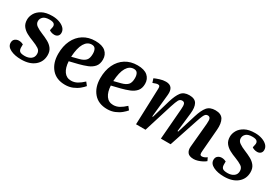

<svg xmlns="http://www.w3.org/2000/svg" viewBox="28 -1230 2792 1947"><g transform="rotate(30 1424.0 -256.5)"><path d="M228 -35Q271 -35 299.5 -55.5Q328 -76 328 -115Q328 -152 299 -171Q270 -190 221 -209Q182 -223 146 -242.5Q110 -262 87.5 -291.5Q65 -321 65 -368Q65 -404 85.5 -440.5Q106 -477 151.5 -502Q197 -527 271 -527Q315 -527 352.5 -514Q390 -501 412.5 -478Q435 -455 435 -424Q435 -399 419.5 -385Q404 -371 380 -371Q361 -371 344.5 -377Q328 -383 320 -390L328 -427Q333 -452 319 -466.5Q305 -481 265 -481Q214 -481 191 -460Q168 -439 168 -409Q168 -377 197 -357Q226 -337 268 -320Q310 -303 346 -283.5Q382 -264 404.5 -234Q427 -204 427 -158Q427 -81 370 -33.5Q313 14 214 14Q139 14 88.5 -11Q38 -36 38 -81Q38 -111 57.5 -126Q77 -141 102 -141Q117 -141 131 -137Q145 -133 154 -128V-88Q155 -60 170.5 -47.5Q186 -35 228 -35Z M776 -526Q856 -526 895.5 -491.5Q935 -457 935 -400Q935 -347 908.5 -316Q882 -285 838.5 -267.5Q795 -250 744 -237L642 -212Q646 -138 676 -95.5Q706 -53 760 -53Q797 -53 830 -71Q863 -89 899 -123L928 -86Q912 -66 883.5 -42.5Q855 -19 815.5 -2.5Q776 14 728 14Q625 14 568.5 -52Q512 -118 512 -225Q512 -315 544.5 -383Q577 -451 636.5 -488.5Q696 -526 776 -526ZM817 -399Q817 -434 804.5 -455Q792 -476 762 -476Q710 -476 678.5 -423Q647 -370 641 -264L723 -285Q770 -297 793.5 -321Q817 -345 817 -399Z M1269 -526Q1349 -526 1388.5 -491.5Q1428 -457 1428 -400Q1428 -347 1401.5 -316Q1375 -285 1331.5 -267.5Q1288 -250 1237 -237L1135 -212Q1139 -138 1169 -95.5Q1199 -53 1253 -53Q1290 -53 1323 -71Q1356 -89 1392 -123L1421 -86Q1405 -66 1376.5 -42.5Q1348 -19 1308.5 -2.5Q1269 14 1221 14Q1118 14 1061.5 -52Q1005 -118 1005 -225Q1005 -315 1037.5 -383Q1070 -451 1129.5 -488.5Q1189 -526 1269 -526ZM1310 -399Q1310 -434 1297.5 -455Q1285 -476 1255 -476Q1203 -476 1171.5 -423Q1140 -370 1134 -264L1216 -285Q1263 -297 1286.5 -321Q1310 -345 1310 -399Z M1873 -360Q1877 -404 1870 -423Q1863 -442 1840 -442Q1814 -442 1801 -418.5Q1788 -395 1768 -333L1664 0H1553L1568 -425Q1569 -445 1563.5 -453.5Q1558 -462 1543 -462Q1534 -462 1521 -458Q1508 -454 1487 -446L1472 -492Q1493 -502 1530 -514Q1567 -526 1601 -526Q1694 -526 1683 -418L1656 -152L1663 -150L1727 -368Q1751 -447 1781.5 -486.5Q1812 -526 1876 -526Q1941 -526 1963.5 -486Q1986 -446 1977 -369L1952 -151L1960 -149L2028 -368Q2053 -449 2085 -487.5Q2117 -526 2181 -526Q2249 -526 2274 -483Q2299 -440 2292 -360L2271 -104Q2268 -74 2272.5 -62.5Q2277 -51 2294 -51Q2319 -51 2350 -74L2367 -38Q2353 -26 2330.5 -14Q2308 -2 2282 6Q2256 14 2234 14Q2181 14 2161.5 -12.5Q2142 -39 2146 -80L2172 -363Q2176 -408 2168 -425Q2160 -442 2139 -442Q2125 -442 2115 -434Q2105 -426 2094 -401.5Q2083 -377 2067 -328L1958 0H1844Z M2603 -35Q2646 -35 2674.5 -55.5Q2703 -76 2703 -115Q2703 -152 2674 -171Q2645 -190 2596 -209Q2557 -223 2521 -242.5Q2485 -262 2462.5 -291.5Q2440 -321 2440 -368Q2440 -404 2460.5 -440.5Q2481 -477 2526.5 -502Q2572 -527 2646 -527Q2690 -527 2727.5 -514Q2765 -501 2787.5 -478Q2810 -455 2810 -424Q2810 -399 2794.5 -385Q2779 -371 2755 -371Q2736 -371 2719.5 -377Q2703 -383 2695 -390L2703 -427Q2708 -452 2694 -466.5Q2680 -481 2640 -481Q2589 -481 2566 -460Q2543 -439 2543 -409Q2543 -377 2572 -357Q2601 -337 2643 -320Q2685 -303 2721 -283.5Q2757 -264 2779.5 -234Q2802 -204 2802 -158Q2802 -81 2745 -33.5Q2688 14 2589 14Q2514 14 2463.5 -11Q2413 -36 2413 -81Q2413 -111 2432.5 -126Q2452 -141 2477 -141Q2492 -141 2506 -137Q2520 -133 2529 -128V-88Q2530 -60 2545.5 -47.5Q2561 -35 2603 -35Z"/></g></svg>

Font: Literata 36pt SemiBold
Style: Italic
Weight: 600
Italic angle: -2°
Designer: Latin by Veronika Burian and Jose Scaglione. Greek by Irene Vlachou. Cyrillic by Vera Evstafieva
Foundry: TypeTogether
Version: Version 3.002